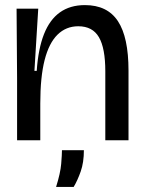

<svg xmlns="http://www.w3.org/2000/svg" viewBox="-20 -550 565 753"><path d="M47 0V-245L45 -516H130L115 -272H124Q130 -359 152.5 -416Q175 -473 215 -501.5Q255 -530 313 -530Q401 -530 442.5 -467Q484 -404 484 -273V0H393V-270Q393 -361 368 -404Q343 -447 287 -447Q239 -447 205.5 -414Q172 -381 155 -314.5Q138 -248 138 -144V0ZM200 183Q217 129 220 92.5Q223 56 223 39H309Q309 87 296.5 122.5Q284 158 269 183Z"/></svg>

Font: Bricolage Grotesque 96pt
Style: Regular
Weight: 400
Version: Version 1.001;gftools[0.9.33.dev8+g029e19f]